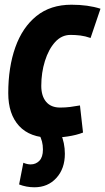

<svg xmlns="http://www.w3.org/2000/svg" viewBox="-20 -574 446 814"><path d="M196 10Q107 10 61 -40Q15 -90 15 -179Q15 -289 45 -373.5Q75 -458 134.5 -506Q194 -554 283 -554Q353 -554 406 -537L364 -413Q341 -421 320.5 -423.5Q300 -426 279 -426Q241 -426 213.5 -395.5Q186 -365 170.5 -315.5Q155 -266 155 -210Q155 -167 175.5 -142.5Q196 -118 235 -118Q257 -118 277 -120.5Q297 -123 319 -127L332 -12Q304 -1 267 4.5Q230 10 196 10ZM61 208 79 116Q95 123 110 123Q132 123 147 107.5Q162 92 162 60Q162 41 158 26Q154 11 146 -5L238 -6Q246 11 250.5 33Q255 55 255 78Q255 141 219 180.5Q183 220 126 220Q92 220 61 208Z"/></svg>

Font: Georama SemiCondensed
Style: Bold Italic
Weight: 700
Width: 4
Italic angle: -9°
Designer: Jean-Baptiste Levee
Foundry: Production Type
Version: Version 1.000